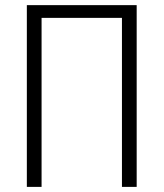

<svg xmlns="http://www.w3.org/2000/svg" viewBox="-20 -731 640 751"><path d="M514.6 0H457V-661.1H142.6V0H85V-710.9H514.6Z"/></svg>

Font: Roboto Mono Light
Style: Regular
Weight: 300
Designer: Google
Version: Version 2.000985; 2015; ttfautohint (v1.3)